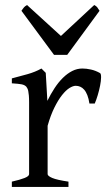

<svg xmlns="http://www.w3.org/2000/svg" viewBox="-20 -740 436 760"><path d="M376 -450.7Q380.4 -447.8 380.1 -433.6Q379.9 -419.4 376.2 -400.9Q372.6 -382.3 366.7 -362.8Q360.8 -343.3 355 -330.1H334Q331.1 -349.6 325.7 -363.3Q320.3 -377 313.2 -385Q306.2 -393.1 297.6 -396.7Q289.1 -400.4 279.8 -400.4Q269 -400.4 254.6 -391.4Q240.2 -382.3 225.1 -363Q210 -343.8 195.1 -313.7Q180.2 -283.7 168.5 -242.2V-50.8Q168.5 -43.5 186.8 -35.6Q205.1 -27.8 251 -21V0H26.9V-21Q59.1 -28.3 77.1 -35.4Q95.2 -42.5 95.2 -50.8V-335Q95.2 -351.1 94.2 -362.1Q93.3 -373 91.8 -379.9Q90.3 -386.7 88.1 -390.6Q85.9 -394.5 84 -397Q80.6 -400.4 76.4 -402.6Q72.3 -404.8 65.7 -406.2Q59.1 -407.7 49.8 -408.4Q40.5 -409.2 26.9 -410.2V-429.7Q58.6 -438 89.1 -446.5Q119.6 -455.1 144 -468.8L161.1 -451.7L167.5 -340.8Q180.7 -367.7 196 -391.1Q211.4 -414.6 229 -431.9Q246.6 -449.2 265.9 -459Q285.2 -468.8 306.2 -468.8Q321.8 -468.8 339.8 -464.8Q357.9 -460.9 376 -450.7ZM246.1 -522.9H193.8L64.9 -697.3Q68.4 -702.1 70.8 -705.6Q73.2 -709 75.4 -711.4Q77.6 -713.9 80.3 -715.8Q83 -717.8 86.9 -720.2L221.2 -597.7L353 -720.2Q361.3 -715.8 364.7 -711.4Q368.2 -707 374 -697.3Z"/></svg>

Font: Gentium Plus APac
Style: Regular
Weight: 400
Designer: J. Victor Gaultney, Annie Olsen, Iska Routamaa, Becca Hirsbrunner
Foundry: SIL International
Version: Version 5.000